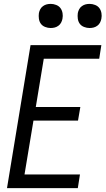

<svg xmlns="http://www.w3.org/2000/svg" viewBox="-20 -967 543 987"><path d="M16 0 137 -735H501L490 -665H205L164 -417H393L381 -347H152L106 -70H391L380 0ZM440 -823Q426 -823 412 -828.5Q398 -834 390 -845Q382 -856 380 -870.5Q378 -885 380 -900Q382 -910 387 -919.5Q392 -929 401 -935.5Q410 -942 420 -944.5Q430 -947 441 -947Q455 -947 469 -941.5Q483 -936 491 -925Q499 -914 501.5 -899.5Q504 -885 501 -870Q499 -860 494 -850.5Q489 -841 480 -834.5Q471 -828 461 -825.5Q451 -823 440 -823ZM240 -823Q226 -823 212 -828.5Q198 -834 190 -845Q182 -856 180 -870.5Q178 -885 180 -900Q182 -910 187 -919.5Q192 -929 201 -935.5Q210 -942 220 -944.5Q230 -947 241 -947Q255 -947 269 -941.5Q283 -936 291 -925Q299 -914 301.5 -899.5Q304 -885 301 -870Q299 -860 294 -850.5Q289 -841 280 -834.5Q271 -828 261 -825.5Q251 -823 240 -823Z"/></svg>

Font: Iosevka Term Curly Oblique
Style: Regular
Weight: 400
Italic angle: -9°
Designer: Belleve Invis
Foundry: Belleve Invis
Version: Version 32.3.0